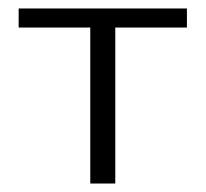

<svg xmlns="http://www.w3.org/2000/svg" viewBox="-20 -433 485 453"><path d="M421 -368H252V0H193V-368H24V-413H421Z"/></svg>

Font: Isabella Sans
Style: Regular
Weight: 400
Designer: Original fonts by Christian Thalmann (Catharsis Fonts), Modifications by Cristiano Sobral
Version: Version 0.002;July 12, 2020;FontCreator 13.0.0.2655 64-bit; 